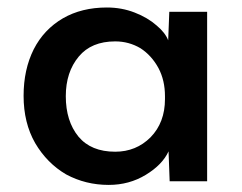

<svg xmlns="http://www.w3.org/2000/svg" viewBox="-20 -491 655 520"><path d="M159.2 -18.6Q107.4 -48.8 75.2 -103.5Q43.9 -158.2 43.9 -231.4Q43.9 -302.7 71.3 -357.4Q98.6 -411.1 150.4 -441.4Q201.2 -470.7 269.5 -470.7Q309.6 -470.7 344.7 -457Q379.9 -443.4 404.3 -421.9Q427.7 -402.3 435.5 -381.8Q436.5 -407.2 438.5 -459Q463.9 -459 541 -459Q541 -344.7 541 0Q515.6 0 439.5 0Q438.5 -20.5 436.5 -81.1Q419.9 -44.9 375 -17.6Q330.1 9.8 274.4 9.8Q211.9 9.8 159.2 -18.6ZM387.7 -119.1Q426.8 -159.2 426.8 -222.7Q426.8 -225.6 426.8 -230.5Q426.8 -273.4 409.2 -306.6Q390.6 -340.8 360.4 -360.4Q329.1 -378.9 292 -378.9Q227.5 -378.9 193.4 -337.9Q158.2 -295.9 158.2 -230.5Q158.2 -163.1 192.4 -121.1Q226.6 -80.1 292 -80.1Q348.6 -80.1 387.7 -119.1Z"/></svg>

Font: Alata=Ham
Style: Regular
Weight: 400
Designer: Spyros Zevelakis, Eben Sorkin
Version: Version 1.004